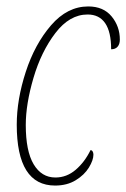

<svg xmlns="http://www.w3.org/2000/svg" viewBox="-20 -566 392 596"><path d="M32 -179Q32 -257 60 -343Q88 -429 138.5 -487.5Q189 -546 254 -546Q301 -546 326.5 -515Q352 -484 352 -443Q352 -429 345 -421Q338 -413 325 -413Q325 -467 306.5 -494Q288 -521 252 -521Q196 -521 152 -463.5Q108 -406 84 -324.5Q60 -243 60 -178Q60 -97 84.5 -56Q109 -15 152 -15Q187 -15 215 -39Q243 -63 261 -100Q265 -100 267.5 -96Q270 -92 270 -86Q270 -69 256 -46Q242 -23 215 -6.5Q188 10 151 10Q32 10 32 -179Z"/></svg>

Font: Noto Serif CondThin
Style: Italic
Weight: 250
Width: 3
Italic angle: -12°
Designer: Monotype Design Team
Foundry: Monotype Imaging Inc.
Version: Version 1.001